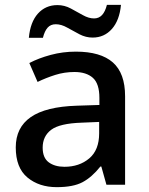

<svg xmlns="http://www.w3.org/2000/svg" viewBox="-20 -762 615 792"><path d="M293 -549Q395 -549 445.5 -504.5Q496 -460 496 -365V0H419L398 -75H394Q359 -31 320.5 -10.5Q282 10 214 10Q141 10 93 -30Q45 -70 45 -154Q45 -236 107 -279Q169 -322 297 -326L390 -329V-358Q390 -417 363 -441Q336 -465 287 -465Q246 -465 208 -453Q170 -441 135 -424L101 -502Q139 -522 189 -535.5Q239 -549 293 -549ZM317 -256Q226 -253 191 -226.5Q156 -200 156 -153Q156 -111 181 -92.5Q206 -74 246 -74Q307 -74 348 -108.5Q389 -143 389 -212V-259ZM99 -606Q105 -671 136.5 -706Q168 -741 217 -741Q246 -741 272 -727Q298 -713 322 -699.5Q346 -686 368 -686Q388 -686 401 -700Q414 -714 421 -742H479Q473 -678 441.5 -642.5Q410 -607 362 -607Q334 -607 308 -620.5Q282 -634 257.5 -648Q233 -662 210 -662Q189 -662 176.5 -648Q164 -634 157 -606Z"/></svg>

Font: Noto Sans Javanese Medium
Style: Regular
Weight: 500
Version: Version 2.004